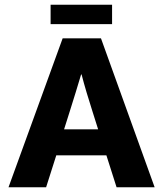

<svg xmlns="http://www.w3.org/2000/svg" viewBox="-20 -792 692 812"><path d="M454 -772V-690H194V-772ZM245 -630H407L634 0H473L430 -135H218L175 0H16ZM251 -245H395L371 -321Q359 -358 346.5 -400Q334 -442 325 -477H323Q313 -442 300 -401Q287 -360 275 -321Z"/></svg>

Font: Ek Mukta ExtraBold
Style: Regular
Weight: 800
Designer: Girish Dalvi and Yashodeep Gholap
Foundry: Ek Type
Version: Version 2.538;PS 1.002;hotconv 16.6.51;makeotf.lib2.5.65220;